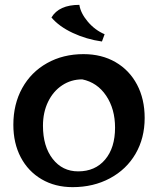

<svg xmlns="http://www.w3.org/2000/svg" viewBox="-20 -758 651 791"><path d="M35 -244Q35 -329 71.5 -395Q108 -461 174 -498Q240 -535 324 -535Q399 -535 456 -502Q513 -469 544.5 -409.5Q576 -350 576 -272Q576 -189 538.5 -124.5Q501 -60 433 -23.5Q365 13 279 13Q207 13 151.5 -19.5Q96 -52 65.5 -110Q35 -168 35 -244ZM454 -232Q454 -309 417.5 -363.5Q381 -418 319 -431Q273 -431 236 -406.5Q199 -382 178 -338.5Q157 -295 157 -240Q157 -155 197 -103.5Q237 -52 302 -52Q372 -52 413 -100.5Q454 -149 454 -232ZM192 -686Q223 -738 307 -738Q312 -704 341.5 -669Q371 -634 411 -617L400 -587Q336 -596 279.5 -622.5Q223 -649 192 -686Z"/></svg>

Font: Mirza SemiBold
Style: Regular
Weight: 600
Designer: Arabic design by Kourosh Beigpour, Latin design by Eduardo Tunni, engineering by Lasse Fister
Version: Version 1.0010g